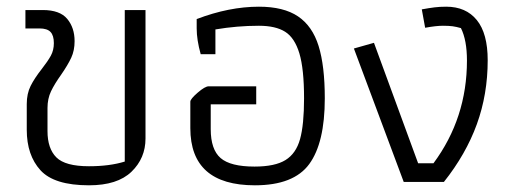

<svg xmlns="http://www.w3.org/2000/svg" viewBox="-20 -544 1537 574"><path d="M60 -156V-233Q60 -264 71.5 -287Q83 -310 105 -338Q123 -361 132 -377.5Q141 -394 141 -415Q141 -438 131 -448.5Q121 -459 98 -459H56V-514H108Q159 -514 181 -487.5Q203 -461 203 -421Q203 -393 193 -371.5Q183 -350 163 -321Q143 -293 132.5 -271Q122 -249 122 -221V-152Q122 -100 148.5 -73.5Q175 -47 246 -47Q308 -47 353 -61V-514H415V-130Q415 -71 373 -30.5Q331 10 246 10Q142 10 101 -35Q60 -80 60 -156Z M549 -161V-240Q549 -248 571 -267Q593 -286 604 -286H746V-232H610V-158Q610 -97 639.5 -71.5Q669 -46 741 -46Q802 -46 833.5 -65.5Q865 -85 877 -128Q889 -171 889 -250Q889 -338 875 -384.5Q861 -431 832.5 -449Q804 -467 754 -467Q689 -467 624 -456V-382H580Q568 -425 568 -459V-487Q665 -524 754 -524Q828 -524 871 -495Q914 -466 932.5 -406.5Q951 -347 951 -250Q951 -117 904.5 -53.5Q858 10 742 10Q549 10 549 -161Z M1038 -399 1098 -416 1230 -56H1276Q1376 -191 1376 -363Q1376 -424 1358 -460Q1344 -464 1333 -465.5Q1322 -467 1304 -467Q1284 -467 1251 -461L1241 -516Q1263 -520 1279 -522Q1295 -524 1314 -524Q1373 -524 1405.5 -484Q1438 -444 1438 -364Q1438 -262 1405.5 -172.5Q1373 -83 1307 0H1187Z"/></svg>

Font: Athiti
Style: Regular
Weight: 400
Designer: CadsonDemak Team
Foundry: CadsonDemak
Version: Version 1.032